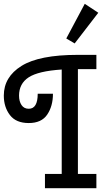

<svg xmlns="http://www.w3.org/2000/svg" viewBox="-20 -988 560 1008"><path d="M389 -625V-75H486V0H216V-75H304V-623Q181 -615 130.5 -582Q80 -549 80 -486Q80 -456 93 -436.5Q106 -417 131 -417Q178 -417 178 -496H258Q258 -431 228 -386.5Q198 -342 131 -342Q64 -342 32 -384Q0 -426 0 -486Q0 -584 93 -642Q186 -700 389 -700H486V-625ZM496 -921 372 -760 328 -786 425 -968Z"/></svg>

Font: Cherry Swash
Style: Regular
Weight: 400
Designer: Kasatkina Nataliya
Foundry: Nataliya Kasatkina
Version: Version 1.001